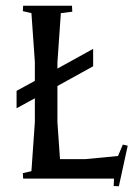

<svg xmlns="http://www.w3.org/2000/svg" viewBox="-20 -625 467 672"><path d="M193 -579 181 -407V-385L306 -454V-393L181 -324V-197L190 -68H278L393 -79L410 -119L427 -115L396 27L378 26L379 0H61L60 -19L90 -26L102 -198V-281L38 -246V-307L102 -342V-408L90 -579L60 -586L61 -605H232L233 -584Z"/></svg>

Font: Balthazar
Style: Regular
Weight: 400
Designer: Dario Manuel Muhafara
Foundry: Dario Manuel Muhafara
Version: Version 1.000